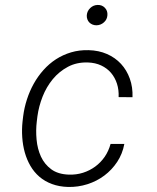

<svg xmlns="http://www.w3.org/2000/svg" viewBox="-20 -739 627 769"><path d="M255.9 -39.6Q285.6 -38.6 312.5 -47.1Q339.4 -55.7 361.3 -71.8Q383.3 -87.9 399.2 -110.8Q415 -133.8 422.9 -162.6H478Q470.7 -123 449.5 -90.8Q428.2 -58.6 397.9 -35.9Q367.7 -13.2 330.1 -1.2Q292.5 10.7 252.9 9.8Q216.8 8.8 188 -2Q159.2 -12.7 137.7 -31.2Q116.2 -49.8 101.8 -74.7Q87.4 -99.6 79.3 -128.4Q71.3 -157.2 69.1 -189Q66.9 -220.7 70.3 -252.4L72.8 -273.4Q77.1 -307.6 87.9 -340.8Q98.6 -374 115.2 -403.8Q131.8 -433.6 154.3 -458.7Q176.8 -483.9 204.3 -501.7Q231.9 -519.5 264.6 -529.3Q297.4 -539.1 335 -538.1Q375.5 -537.1 408.4 -522.7Q441.4 -508.3 464.6 -483.2Q487.8 -458 500 -423.8Q512.2 -389.6 510.7 -349.6L455.1 -350.1Q456.5 -378.9 448.5 -403.8Q440.4 -428.7 424.6 -447.3Q408.7 -465.8 385.3 -476.8Q361.8 -487.8 332 -488.8Q287.1 -490.2 252 -471.4Q216.8 -452.6 191.4 -421.9Q166 -391.1 150.6 -352.1Q135.3 -313 129.9 -273.4L127.4 -252.9Q123 -217.3 126.5 -179.9Q129.9 -142.6 144 -111.8Q158.2 -81.1 185.3 -61Q212.4 -41 255.9 -39.6ZM327.6 -678.2Q329.1 -695.3 341.6 -707Q354 -718.8 371.1 -719.2Q388.7 -719.7 400.1 -707.8Q411.6 -695.8 410.2 -678.2Q409.2 -661.1 396.5 -649.7Q383.8 -638.2 366.7 -637.7Q357.9 -637.7 350.6 -640.6Q343.3 -643.6 337.9 -648.9Q332.5 -654.3 329.8 -661.9Q327.1 -669.4 327.6 -678.2Z"/></svg>

Font: Roboto Mono Light
Style: Italic
Weight: 300
Designer: Google
Version: Version 2.000985; 2015; ttfautohint (v1.3)